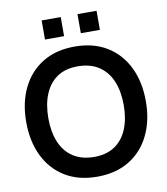

<svg xmlns="http://www.w3.org/2000/svg" viewBox="-98 -995 946 1090"><g transform="rotate(-10 375.0 -450.0)"><path d="M423 -803.5V-913.5H533V-803.5ZM216.5 -803.5V-913.5H326.5V-803.5ZM374.5 15Q266.5 15 189.5 -32.2Q112.5 -79.5 71.2 -164Q30 -248.5 30 -360Q30 -471.5 71.2 -556Q112.5 -640.5 189.5 -687.8Q266.5 -735 374.5 -735Q482.5 -735 559.8 -687.8Q637 -640.5 678.2 -556Q719.5 -471.5 719.5 -360Q719.5 -248.5 678.2 -164Q637 -79.5 559.8 -32.2Q482.5 15 374.5 15ZM374.5 -98.5Q447 -98 495.2 -130.5Q543.5 -163 567.8 -222Q592 -281 592 -360Q592 -439 567.8 -497.2Q543.5 -555.5 495.2 -588Q447 -620.5 374.5 -621.5Q302 -622 254 -589.5Q206 -557 181.8 -498Q157.5 -439 157.5 -360Q157.5 -281 181.5 -222.8Q205.5 -164.5 253.8 -132Q302 -99.5 374.5 -98.5Z"/></g></svg>

Font: Manrope ExtraLight
Style: Bold
Weight: 700
Version: Version 4.504